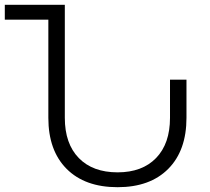

<svg xmlns="http://www.w3.org/2000/svg" viewBox="-45 -777 880 803"><path d="M666 -443.8H734.9V-284.2Q734.9 -147.5 658.7 -70.8Q582.5 5.9 446.8 5.9Q310.1 5.9 233.6 -70.8Q157.2 -147.5 157.2 -284.2V-694.8H-24.9V-756.8H226.1V-284.2Q226.1 -176.3 284.4 -116.2Q342.8 -56.2 446.8 -56.2Q549.8 -56.2 607.9 -116.2Q666 -176.3 666 -284.2Z"/></svg>

Font: Montserrat arm Light
Style: Regular
Weight: 300
Designer: Julieta Ulanovsky
Foundry: Julieta Ulanovsky
Version: Version 6.000;PS 006.000;hotconv 1.0.88;makeotf.lib2.5.64775